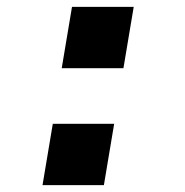

<svg xmlns="http://www.w3.org/2000/svg" viewBox="-20 -540 540 560"><path d="M340 -341H160L190 -520H370ZM104 0 134 -179H313L283 0Z"/></svg>

Font: Iosevka SS04 Extrabold Oblique
Style: Regular
Weight: 800
Italic angle: -9°
Monospace: yes
Designer: Belleve Invis
Foundry: Belleve Invis
Version: Version 19.0.0; ttfautohint (v1.8.4)